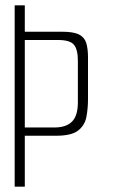

<svg xmlns="http://www.w3.org/2000/svg" viewBox="-20 -700 422 720"><path d="M35 -680H73V-581H213Q256 -581 276.5 -570.5Q297 -560 303.5 -538.5Q310 -517 310 -485V-329Q310 -293 304 -261.5Q298 -230 273 -210.5Q248 -191 191 -191H73V0H35ZM185 -222Q228 -222 250 -244Q272 -266 272 -316V-472Q272 -515 257 -532.5Q242 -550 198 -550H73V-222Z"/></svg>

Font: Smooch Sans Thin Light
Style: Regular
Weight: 300
Version: Version 1.010